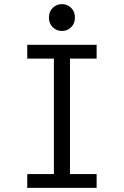

<svg xmlns="http://www.w3.org/2000/svg" viewBox="-20 -910 600 930"><path d="M112 0V-67H241V-626H112V-693H448V-626H319V-67H448V0ZM280 -760Q254 -760 235.5 -778Q217 -796 217 -825Q217 -854 235.5 -872Q254 -890 280 -890Q306 -890 324.5 -872Q343 -854 343 -825Q343 -796 324.5 -778Q306 -760 280 -760Z"/></svg>

Font: Ubuntu Sans Mono
Style: Regular
Weight: 400
Monospace: yes
Designer: Dalton Maag Ltd
Foundry: Dalton Maag Ltd
Version: Version 1.006